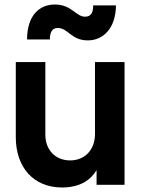

<svg xmlns="http://www.w3.org/2000/svg" viewBox="-20 -819 633 851"><path d="M369 -640C438 -640 493 -694 494 -795H393C393 -764 384 -745 357 -745C316 -745 298 -799 223 -799C155 -799 100 -751 100 -644H201C201 -679 213 -695 236 -695C282 -695 295 -640 369 -640ZM255 12C294 12 328 4 357 -13C378 -26 395 -43 408 -65V0H532V-544H401V-225C401 -154 355 -108 291 -108C225 -108 181 -155 181 -222V-544H50V-211C50 -78 128 12 255 12Z"/></svg>

Font: Plus Jakarta Sans
Style: Bold
Weight: 700
Designer: Gumpita Rahayu
Foundry: Tokotype
Version: Version 2.071;gftools[0.9.30]